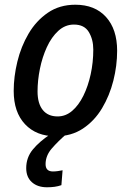

<svg xmlns="http://www.w3.org/2000/svg" viewBox="-20 -568 554 813"><path d="M216 9Q134 9 86 -42Q38 -93 38 -183Q38 -243 53.5 -307Q69 -371 101 -425.5Q133 -480 182.5 -514Q232 -548 299 -548Q382 -548 429 -496Q476 -444 476 -353Q476 -290 460 -226.5Q444 -163 412 -109.5Q380 -56 331 -23.5Q282 9 216 9ZM224 -75Q258 -75 285.5 -98.5Q313 -122 333 -162.5Q353 -203 364 -253.5Q375 -304 375 -358Q375 -401 356 -432.5Q337 -464 293 -464Q256 -464 227 -437.5Q198 -411 178.5 -368.5Q159 -326 149 -276.5Q139 -227 139 -181Q139 -130 161 -102.5Q183 -75 224 -75ZM179 225Q139 225 115 203.5Q91 182 91 144Q91 99 119 65Q147 31 194 0H261Q226 30 199.5 60.5Q173 91 173 127Q173 158 204 158Q214 158 224.5 156.5Q235 155 245 153L240 216Q226 221 211 223Q196 225 179 225Z"/></svg>

Font: Noto Sans SemiCondensed Medium
Style: Italic
Weight: 500
Width: 4
Italic angle: -12°
Designer: Monotype Design Team
Foundry: Monotype Imaging Inc.
Version: Version 2.013; ttfautohint (v1.8.4.7-5d5b)